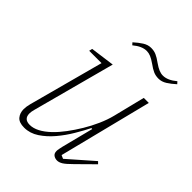

<svg xmlns="http://www.w3.org/2000/svg" viewBox="-204 -821 945 945"><g transform="rotate(45 268.5 -348.0)"><path d="M128 12Q92 12 77 -6Q62 -24 62 -51Q62 -68 68 -91L173 -482H87L91 -499L217 -516L102 -86Q97 -68 97 -56Q97 -17 138 -17Q185 -17 241 -70Q265 -93 289 -125Q313 -157 335 -193.5Q357 -230 374 -268.5Q391 -307 400 -343L441 -508H476L354 -23L372 -15L502 -129L513 -118L429 -35Q400 -6 385 3Q370 12 357 12Q343 12 332.5 4.5Q322 -3 322 -20Q322 -26 324 -36Q326 -46 328 -55L370 -220L364 -221Q347 -187 323 -146.5Q299 -106 269 -70.5Q239 -35 203.5 -11.5Q168 12 128 12ZM425 -626Q405 -626 389 -633Q373 -640 351 -656Q331 -670 316.5 -676Q302 -682 288 -682Q255 -682 218 -651L208 -662Q230 -682 250.5 -695Q271 -708 293 -708Q313 -708 329 -701Q345 -694 367 -678Q387 -664 401.5 -658Q416 -652 430 -652Q463 -652 500 -683L510 -672Q488 -652 467.5 -639Q447 -626 425 -626Z"/></g></svg>

Font: IBM Plex Serif ExtraLight
Style: Italic
Weight: 200
Italic angle: -14°
Designer: Mike Abbink, Paul van der Laan, Pieter van Rosmalen
Foundry: Bold Monday
Version: Version 2.5